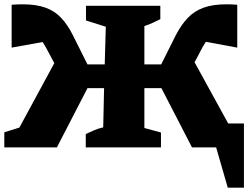

<svg xmlns="http://www.w3.org/2000/svg" viewBox="-32 -684 1156 891"><path d="M-12 0V-70L58 -92L220 -391L181 -464Q174 -477 166 -489L22 -463V-662Q50 -664 73 -664Q136 -664 179 -648.5Q222 -633 252 -601Q282 -569 306 -521L374 -385H454L459 -560L367 -589V-657H712V-595Q694 -586 676.5 -578Q659 -570 638 -563V-385H716L784 -521Q809 -569 839.5 -601Q870 -633 913 -648.5Q956 -664 1019 -664Q1042 -664 1069 -662V-463L923 -490Q915 -477 908 -465L871 -395L1027 -111H1100V187H1025L971 0H859L717 -275H638V-90L715 -69V0H366V-62Q387 -72 406 -80Q425 -88 447 -93L451 -275H374L232 0Z"/></svg>

Font: Piazzolla ExtraBold
Style: Regular
Weight: 800
Designer: Juan Pablo del Peral
Foundry: Huerta Tipografica
Version: Version 1.330